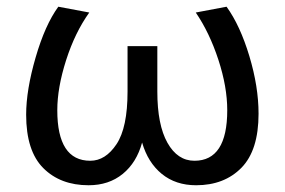

<svg xmlns="http://www.w3.org/2000/svg" viewBox="-20 -531 839 566"><path d="M647.9 -511.2Q688 -455.6 715.1 -365.5Q742.2 -275.4 742.2 -195.8Q742.2 -87.9 691.7 -36.4Q641.1 15.1 558.1 15.1Q498 15.1 457 -18.3Q416 -51.8 398.9 -110.8Q382.8 -51.8 341.8 -18.3Q300.8 15.1 241.2 15.1Q158.2 15.1 107.7 -35.4Q57.1 -85.9 57.1 -192.9Q57.1 -265.6 85 -361.6Q112.8 -457.5 151.9 -511.2L243.2 -494.1Q201.2 -435.5 175 -354Q148.9 -272.5 148.9 -206.1Q148.9 -57.1 246.1 -57.1Q291 -57.1 323.5 -106Q356 -154.8 356 -261.2V-395H443.8V-261.2Q443.8 -163.1 473.6 -110.1Q503.4 -57.1 553.2 -57.1Q649.9 -57.1 649.9 -206.1Q649.9 -274.9 623.8 -354.7Q597.7 -434.6 557.1 -494.1Z"/></svg>

Font: Lorenzo Sans
Style: Regular
Weight: 400
Foundry: Intel Corporation
Version: Version 1.00; ttfautohint (v1.5)